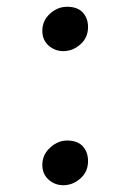

<svg xmlns="http://www.w3.org/2000/svg" viewBox="-20 -536 385 567"><path d="M240 -456Q240 -425 217.5 -405Q195 -385 167 -385Q142 -385 123.5 -401.5Q105 -418 105 -445Q105 -475 127.5 -495.5Q150 -516 178 -516Q209 -516 224.5 -499Q240 -482 240 -456ZM240 -60Q240 -29 217.5 -9Q195 11 167 11Q142 11 123.5 -5.5Q105 -22 105 -49Q105 -79 128 -100Q151 -121 178 -121Q209 -121 224.5 -104Q240 -87 240 -60Z"/></svg>

Font: Martel DemiBold
Style: Regular
Weight: 600
Designer: Dan Reynolds
Foundry: Dan Reynolds
Version: Version 1.001; ttfautohint (v1.1) -l 5 -r 5 -G 72 -x 0 -D la